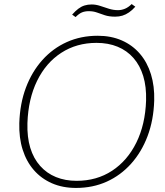

<svg xmlns="http://www.w3.org/2000/svg" viewBox="-20 -915 811 945"><path d="M354 10Q288 10 235.5 -13Q183 -36 146.5 -78Q110 -120 91.5 -178.5Q73 -237 75 -309Q78 -405 107.5 -483.5Q137 -562 188.5 -619.5Q240 -677 309 -708Q378 -739 461 -739Q527 -739 579.5 -716Q632 -693 668.5 -650.5Q705 -608 723 -549.5Q741 -491 739 -420Q736 -324 706.5 -245.5Q677 -167 625.5 -109.5Q574 -52 505.5 -21Q437 10 354 10ZM357 -25Q456 -25 531.5 -74.5Q607 -124 651 -213Q695 -302 699 -420Q701 -488 685 -540.5Q669 -593 637 -629.5Q605 -666 559 -685Q513 -704 455 -704Q357 -704 281.5 -655Q206 -606 162.5 -517Q119 -428 115 -309Q113 -240 129 -187.5Q145 -135 177.5 -98.5Q210 -62 255.5 -43.5Q301 -25 357 -25ZM547 -833Q517 -833 496 -840Q475 -847 457 -853.5Q439 -860 417 -860Q398 -860 383.5 -854Q369 -848 352 -831L335 -843Q351 -861 365.5 -872Q380 -883 396 -888Q412 -893 431 -893Q452 -893 473 -886Q494 -879 516 -872Q538 -865 561 -865Q578 -865 595 -872Q612 -879 628 -895L646 -882Q631 -865 615 -854Q599 -843 582.5 -838Q566 -833 547 -833Z"/></svg>

Font: Mona Sans ExtraLight
Style: Italic
Weight: 200
Italic angle: -11.6951°
Designer: Deni Anggara
Foundry: GitHub
Version: Version 2.000